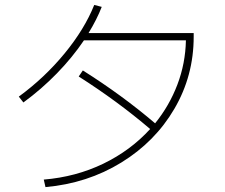

<svg xmlns="http://www.w3.org/2000/svg" viewBox="-20 -766 904 773"><path d="M584.5 -246.6Q452.6 -358.9 296.9 -458L313.5 -482.4Q471.7 -382.8 604.5 -269.5Q662.1 -340.8 694.3 -425.8Q726.6 -510.7 728.5 -603.5H317.9Q271.5 -534.7 209.2 -470.7Q147 -406.7 74.2 -353.5L55.7 -377Q159.7 -453.1 240 -550.8Q320.3 -648.4 359.4 -746.1L389.6 -738.3Q370.1 -688 336.4 -632.8H759.8V-618.2Q759.8 -460.9 682.1 -328.1Q604.5 -195.3 468.3 -111.6Q332 -27.8 163.1 -12.7L156.2 -43Q285.6 -53.7 395.8 -106.9Q505.9 -160.2 584.5 -246.6Z"/></svg>

Font: Pretendard GOV Thin
Style: Regular
Weight: 100
Designer: Base glyphs from Inter by Rasmus Andersson; Hangeul glyphs from Noto Sans CJK(Source Han Sans) by Jang Soo-young and Kan
Foundry: Kil Hyung-jin
Version: Version 1.309